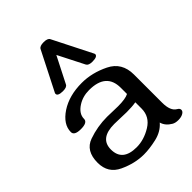

<svg xmlns="http://www.w3.org/2000/svg" viewBox="-227 -893 1014 1014"><g transform="rotate(-45 280.0 -386.0)"><path d="M497.6 11.7Q475.6 11.7 461.9 3.4Q427.7 -16.6 418.9 -48.8Q387.7 -12.2 335.2 -0.2Q282.7 11.7 240.7 11.7Q173.8 11.7 105.2 -20.3Q36.6 -52.2 36.6 -130.4Q36.6 -219.2 104 -243.2Q171.4 -267.1 243.7 -267.1Q259.3 -267.1 282 -266.1Q304.7 -265.1 324.7 -265.1Q379.9 -265.1 403.3 -277.8V-324.2Q403.3 -434.1 275.9 -434.1Q229 -434.1 192.4 -410.6Q149.9 -383.3 149.9 -345.2Q149.9 -318.4 100.1 -318.4Q51.3 -318.4 51.3 -345.2Q51.3 -402.3 116.7 -445.8Q181.6 -488.3 275.9 -488.3Q351.6 -488.3 426.8 -451.4Q502 -414.6 502 -324.2V-113.8Q502 -52.2 533.7 -34.2Q547.4 -26.4 547.4 -15.6Q547.4 -3.4 532.2 4.4Q519 11.7 497.6 11.7ZM240.7 -42.5Q295.9 -42.5 349.6 -75.4Q403.3 -108.4 403.3 -168.9V-215.8Q375.5 -210.9 335 -210.9Q312.5 -210.9 289.6 -212.2Q266.6 -213.4 243.7 -213.4Q135.7 -213.4 135.7 -130.4Q135.7 -42.5 240.7 -42.5ZM433.6 -545.4Q433.6 -527.3 395 -527.3Q366.7 -527.3 359.4 -541.5L285.2 -687.5L210.9 -541.5Q204.1 -527.3 175.8 -527.3Q136.7 -527.3 136.7 -545.4Q136.7 -548.8 137.7 -550.3L248.5 -768.6Q255.9 -782.7 285.2 -782.7Q314.9 -782.7 321.8 -768.6L432.1 -550.3Q433.6 -547.4 433.6 -545.4Z"/></g></svg>

Font: Gayathri
Style: Bold
Weight: 700
Designer: Binoy Dominic <binoy.domenic@gmail.com>
Foundry: SMC
Version: Version 1.000